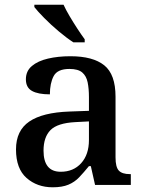

<svg xmlns="http://www.w3.org/2000/svg" viewBox="-20 -786 615 816"><path d="M204 10Q138 10 93 -29.5Q48 -69 48 -151Q48 -231 104.5 -269.5Q161 -308 275 -312L358 -315V-373Q358 -409 352.5 -436Q347 -463 329.5 -478Q312 -493 275 -493Q224 -493 208 -462.5Q192 -432 192 -385Q142 -385 116 -399.5Q90 -414 90 -449Q90 -484 115.5 -505.5Q141 -527 184 -537Q227 -547 279 -547Q375 -547 423 -508.5Q471 -470 471 -375V-117Q471 -76 485 -61Q499 -46 532 -46H536V0H384L366 -80H358Q336 -53 316.5 -32.5Q297 -12 270.5 -1Q244 10 204 10ZM238 -56Q292 -56 325 -92.5Q358 -129 358 -191V-270L300 -267Q224 -263 194.5 -233Q165 -203 165 -146Q165 -56 238 -56ZM292 -606Q264 -624 230 -652.5Q196 -681 167.5 -710Q139 -739 126 -756V-766H250Q260 -744 276 -717Q292 -690 309 -664Q326 -638 340 -619V-606Z"/></svg>

Font: Noto Serif Tibetan Medium
Style: Regular
Weight: 500
Designer: Monotype Design Team
Foundry: Monotype Imaging Inc.
Version: Version 2.103; ttfautohint (v1.8.4.7-5d5b)